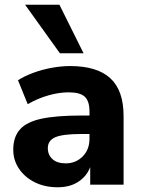

<svg xmlns="http://www.w3.org/2000/svg" viewBox="-20 -780 597 811"><path d="M224 11Q169 11 127 -10Q85 -31 60.5 -67Q36 -103 36 -148Q36 -201 64 -233Q92 -265 155 -278.5Q218 -292 322 -292H358V-309Q358 -353 338 -371.5Q318 -390 270 -390Q230 -390 185.5 -377.5Q141 -365 97 -340L56 -441Q82 -458 119.5 -472Q157 -486 198 -493.5Q239 -501 276 -501Q390 -501 446 -449.5Q502 -398 502 -290V0H361V-74Q346 -35 310.5 -12Q275 11 224 11ZM258 -90Q300 -90 329 -119Q358 -148 358 -194V-214H323Q246 -214 214 -200.5Q182 -187 182 -154Q182 -126 201.5 -108Q221 -90 258 -90ZM233 -555 86 -760H231L333 -555Z"/></svg>

Font: Nunito Sans ExtraBold
Style: Regular
Weight: 800
Designer: Vernon Adams
Foundry: Vernon Adams
Version: Version 3.101; ttfautohint (v1.8.4.7-5d5b);gftools[0.9.27]